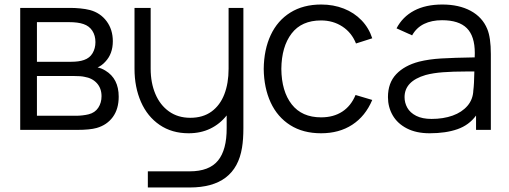

<svg xmlns="http://www.w3.org/2000/svg" viewBox="-20 -575 2253 850"><path d="M69.5 0V-540H292Q311.5 -540 335.2 -537.8Q359 -535.5 378.5 -530.5Q424.5 -518 452 -481Q479.5 -444 479.5 -392.5Q479.5 -336.5 446 -301.5Q430.5 -284.5 412 -276.5Q428.5 -273.5 446.5 -262.5Q505.5 -227 505.5 -147Q505.5 -92.5 479.5 -57Q453.5 -21.5 408 -8.5Q378 0 321 0ZM294.5 -301.5Q330 -301.5 352 -309.5Q377 -318 389.8 -339.5Q402.5 -361 402.5 -388.5Q402.5 -417.5 388.8 -438.8Q375 -460 349.5 -468.5Q325.5 -477 284.5 -477H143.5V-301.5ZM317.5 -62.5Q329.5 -62.5 345 -64.2Q360.5 -66 372.5 -69Q400.5 -76 415 -98Q429.5 -120 429.5 -149Q429.5 -184 408.8 -206.8Q388 -229.5 353.5 -235Q338.5 -238.5 307 -238.5H143.5V-62.5Z M992 -540H1057.5V-7.5Q1057.5 42 1051.5 78.5Q1023 255 820 255H634.5V183.5H820Q906 183.5 945 136Q984 88.5 983.5 -8.5V-64Q953.5 -26 911 -5.5Q868.5 15 815 15Q741 15 686.8 -22Q632.5 -59 604 -124Q575.5 -189 575.5 -270.5V-540H647V-270.5Q647 -208.5 667.8 -159.2Q688.5 -110 728 -81.8Q767.5 -53.5 822.5 -53.5Q878.5 -53.5 916.5 -81.2Q954.5 -109 973.2 -157.8Q992 -206.5 992 -270.5Z M1147.5 -270Q1148.5 -355.5 1178.5 -419.8Q1208.5 -484 1265.5 -519.5Q1322.5 -555 1402 -555Q1456 -555 1502 -537Q1548 -519 1580.5 -485.2Q1613 -451.5 1628 -405.5L1556 -382.5Q1537 -430.5 1495.8 -457.5Q1454.5 -484.5 1401.5 -484.5Q1315 -484.5 1270.8 -426.5Q1226.5 -368.5 1225.5 -270Q1226.5 -170.5 1271.5 -113Q1316.5 -55.5 1401.5 -55.5Q1456.5 -55.5 1495.2 -80.8Q1534 -106 1554 -154.5L1628 -132.5Q1597.5 -60.5 1539.5 -22.8Q1481.5 15 1401.5 15Q1321.5 15 1264.8 -21Q1208 -57 1178.2 -121.5Q1148.5 -186 1147.5 -270Z M2153 -335.5V0H2087.5V-63.5Q2056.5 -21 2005 -3Q1953.5 15 1882 15Q1823 15 1781.2 -6.5Q1739.5 -28 1718.5 -64.5Q1697.5 -101 1697.5 -145Q1697.5 -208 1734 -246.5Q1770.5 -285 1835 -302Q1879 -313 1933.5 -316.2Q1988 -319.5 2081.5 -321Q2082 -327.5 2082 -340Q2082 -415 2046.8 -450.2Q2011.5 -485.5 1937 -485.5Q1891 -485.5 1857.2 -469Q1823.5 -452.5 1804.5 -418.5L1735.5 -449.5Q1762 -500.5 1813.2 -527.8Q1864.5 -555 1938 -555Q2012 -555 2063.8 -527Q2115.5 -499 2137 -447Q2153 -409 2153 -335.5ZM2075.5 -175Q2079 -200 2080 -258.5H2042Q1986 -258.5 1942 -255.2Q1898 -252 1864.5 -243Q1771 -215.5 1771 -145Q1771 -120 1783.2 -98Q1795.5 -76 1822.5 -62.2Q1849.5 -48.5 1890.5 -48.5Q1942.5 -48.5 1983.8 -63.2Q2025 -78 2049.5 -106.5Q2074 -135 2075.5 -175Z"/></svg>

Font: CCSD_manrope
Style: Regular
Weight: 400
Designer: Mikhail Sharanda
Foundry: Mikhail Sharanda
Version: Version 4.503